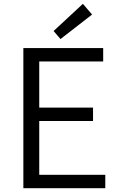

<svg xmlns="http://www.w3.org/2000/svg" viewBox="-20 -983 624 1003"><path d="M102 0H530V-70H185V-351H466V-421H185V-662H519V-732H102ZM296 -779 461 -907 413 -963 260 -821Z"/></svg>

Font: Genne Gothic Normal
Style: Regular
Weight: 350
Designer: Ryoko NISHIZUKA (kana & ideographs); Paul D. Hunt (Latin, Greek & Cyrillic); Wenlong ZHANG (bopomofo); Sandoll Communica
Foundry: Adobe Systems Incorporated
Version: Version 1.004;PS 1.004;hotconv 16.6.51;makeotf.lib2.5.65220